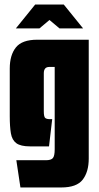

<svg xmlns="http://www.w3.org/2000/svg" viewBox="-20 -645 436 846"><path d="M70 181 52 61H182Q205 61 213 51.5Q221 42 221 13V-350H197Q173 -350 173 -322V-155Q173 -130 179.5 -125Q186 -120 199 -120H210L196 0H113Q71 0 52 -14Q33 -28 28 -57.5Q23 -87 23 -133V-343Q23 -402 50 -436Q77 -470 144 -470H371V54Q371 112 344.5 146.5Q318 181 250 181ZM50 -520 135 -625H261L346 -520H242L198 -557L154 -520Z"/></svg>

Font: Smooch Sans Black
Style: Regular
Weight: 900
Designer: Robert E. Leuschke
Foundry: Robert E. Leuschke
Version: Version 1.010; ttfautohint (v1.8.3)